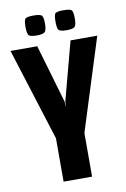

<svg xmlns="http://www.w3.org/2000/svg" viewBox="-88 -811 568 863"><g transform="rotate(-10 196.0 -379.5)"><path d="M131 0V-198L-2 -620H120L198 -353L199 -331H200L201 -353L272 -620H394L261 -199V0ZM263 -668Q230 -668 225 -678.5Q220 -689 220 -714Q220 -741 225 -750Q230 -759 263 -759Q297 -759 302.5 -750Q308 -741 308 -714Q308 -689 302 -678.5Q296 -668 263 -668ZM126 -668Q94 -668 88.5 -678.5Q83 -689 83 -714Q83 -741 88.5 -750Q94 -759 126 -759Q160 -759 166 -750Q172 -741 172 -714Q172 -689 165.5 -678.5Q159 -668 126 -668Z"/></g></svg>

Font: Smooch Sans Thin ExtraBold
Style: Regular
Weight: 800
Version: Version 1.010